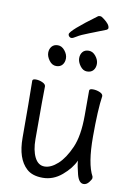

<svg xmlns="http://www.w3.org/2000/svg" viewBox="-96 -930 693 1008"><g transform="rotate(10 250.0 -426.0)"><path d="M421 13Q396 13 384.5 -31Q373 -75 371 -103Q352 -60 306 -21Q260 18 204 18Q148 18 118 -10Q64 -59 64 -171Q64 -368 62 -474Q62 -484 80 -484Q98 -484 115.5 -476Q133 -468 133 -456L132 -368V-175Q132 -116 150.5 -79Q169 -42 203 -42Q237 -42 273 -74.5Q309 -107 337 -170.5Q365 -234 365 -342V-475Q365 -485 384 -485Q403 -485 420.5 -477.5Q438 -470 438 -458Q427 -385 427 -241Q427 -96 461 -34Q462 -32 462 -26Q462 -19 449.5 -3Q437 13 421 13ZM172 -572Q150 -572 134.5 -593Q119 -614 119 -634Q119 -654 130.5 -667.5Q142 -681 163 -681Q184 -681 200 -661Q216 -641 216 -620Q216 -599 204.5 -585.5Q193 -572 172 -572ZM336 -572Q315 -572 299.5 -593Q284 -614 284 -634Q284 -654 295 -667.5Q306 -681 328 -681Q349 -681 365 -661Q381 -641 381 -620Q381 -599 369.5 -585.5Q358 -572 336 -572ZM225 -731Q218 -731 213 -736.5Q208 -742 208 -748Q208 -768 344 -868Q347 -870 355 -870Q363 -870 376 -859Q408 -835 408 -816Q408 -810 401 -806Q357 -788 313.5 -771.5Q270 -755 251.5 -743Q233 -731 225 -731Z"/></g></svg>

Font: LXGW WenKai Mono Lite
Style: Regular
Weight: 400
Monospace: yes
Designer: LXGW / Fontworks Inc.
Foundry: LXGW / Fontworks Inc.
Version: Version 1.520; June 14, 2025